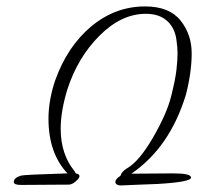

<svg xmlns="http://www.w3.org/2000/svg" viewBox="-20 -563 682 598"><path d="M190 -23Q131 -86 131 -193Q131 -251 152 -313Q190 -419 264.5 -481Q339 -543 432 -543Q507 -543 542 -499.5Q577 -456 577 -397Q577 -338 559 -268Q509 -104 389 -22L520 -23Q575 -23 575 -10Q575 4 470 10Q438 11 405 12.5Q372 14 359 14.5Q346 15 341.5 9.5Q337 4 341.5 -3Q346 -10 355 -15Q358 -28 376 -39Q414 -61 456.5 -134.5Q499 -208 512.5 -261Q526 -314 529.5 -345Q533 -376 533 -396Q533 -416 530 -435Q526 -474 501.5 -497Q477 -520 434 -520Q358 -520 290 -452Q222 -384 190 -285Q169 -217 169 -162Q169 -83 212 -30L216 -23Q236 -19 221.5 -3.5Q207 12 194 12L46 13Q23 13 23 4Q23 -9 45 -16Q56 -19 190 -23Z"/></svg>

Font: Allura
Style: Regular
Weight: 400
Designer: Robert E. Leuschke
Foundry: Robert E. Leuschke
Version: Version 1.004